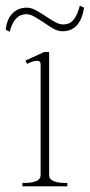

<svg xmlns="http://www.w3.org/2000/svg" viewBox="-35 -656 316 676"><path d="M-15 -552Q-10 -591 10 -610Q30 -629 59 -629Q74 -629 89.5 -621Q105 -613 127 -598Q148 -584 161.5 -577Q175 -570 188 -570Q211 -570 224.5 -587Q238 -604 246 -636L261 -629Q248 -546 185 -546Q170 -546 155 -554Q140 -562 119 -577Q96 -592 83 -599Q70 -606 57 -606Q15 -606 -1 -544ZM44 -12H55Q77 -12 92.5 -18.5Q108 -25 108 -39V-430Q108 -442 96 -442Q89 -442 78 -438.5Q67 -435 60 -431L55 -443L121 -473H138V-39Q138 -25 153.5 -18.5Q169 -12 191 -12H202V0H44Z"/></svg>

Font: Taviraj Thin
Style: Regular
Weight: 250
Designer: Katatrad Team
Foundry: CadsonDemak
Version: Version 1.001